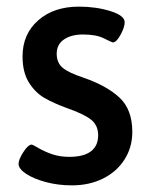

<svg xmlns="http://www.w3.org/2000/svg" viewBox="-20 -550 453 579"><path d="M36 -56Q36 -69 50.5 -91.5Q65 -114 76 -114Q78 -114 96 -103.5Q114 -93 137 -85Q160 -77 189 -77Q232 -77 254 -93.5Q276 -110 276 -142Q276 -173 253.5 -190Q231 -207 182 -224Q141 -239 113.5 -255Q86 -271 67 -301.5Q48 -332 48 -380Q48 -447 95 -488.5Q142 -530 218 -530Q270 -530 313 -516.5Q356 -503 356 -483Q356 -468 343.5 -445Q331 -422 320 -422Q316 -423 293 -434.5Q270 -446 230 -446Q195 -446 173 -431Q151 -416 151 -388Q151 -361 168.5 -346Q186 -331 231 -316Q301 -292 340 -256Q379 -220 379 -152Q379 -106 355.5 -69Q332 -32 290.5 -11.5Q249 9 197 9Q155 9 118 -1Q81 -11 58.5 -26Q36 -41 36 -56Z"/></svg>

Font: Asap-Medium
Style: Regular
Weight: 500
Designer: Pablo Cosgaya
Foundry: Omnibus-Type
Version: Version 2.000; ttfautohint (v1.8)